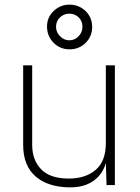

<svg xmlns="http://www.w3.org/2000/svg" viewBox="-20 -799 606 829"><path d="M280 10Q235 9.5 198.2 -2Q161.5 -13.5 135 -36Q108.5 -58.5 94.2 -92.8Q80 -127 80 -173V-517H119V-173Q119 -108 157.8 -68Q196.5 -28 277.5 -28Q349 -28 393 -65.5Q437 -103 437 -181V-517H476V0H440L437 -95Q428 -63 407.2 -39.2Q386.5 -15.5 354.8 -2.5Q323 10.5 280 10ZM280 -586Q239.5 -586 211.2 -614.5Q183 -643 183 -685Q183 -724 211.8 -751.5Q240.5 -779 280 -779Q307.5 -779 329.8 -766.2Q352 -753.5 365 -731.8Q378 -710 378 -683Q378 -642 349.8 -614Q321.5 -586 280 -586ZM279 -625Q303 -625 319.5 -642.5Q336 -660 336 -683Q336 -708.5 319.5 -724.2Q303 -740 279 -740Q256.5 -740 239.2 -724.2Q222 -708.5 222 -683Q222 -660 239.2 -642.5Q256.5 -625 279 -625Z"/></svg>

Font: Public Sans Thin Thin
Style: Regular
Weight: 250
Version: Version 2.001